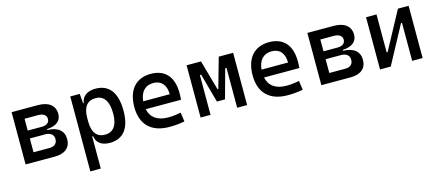

<svg xmlns="http://www.w3.org/2000/svg" viewBox="-52 -1070 4206 1837"><g transform="rotate(-15 2051.0 -151.0)"><path d="M86.9 0H377.9C477.1 0 534.2 -47.9 534.2 -131.8C534.2 -214.4 475.6 -262.2 373 -264.2V-273.4C462.9 -277.3 514.6 -317.4 514.6 -385.7C514.6 -469.7 453.6 -517.6 347.7 -517.6H86.9ZM190.4 -92.8V-229.5H342.8C395.5 -229.5 425.8 -204.6 425.8 -161.1C425.8 -117.7 397.9 -92.8 349.6 -92.8ZM190.4 -307.6V-424.8H323.2C376 -424.8 406.2 -403.3 406.2 -366.2C406.2 -329.1 378.4 -307.6 330.1 -307.6Z M668 224.6H771.5V-93.8H781.2C787.6 -28.8 838.9 9.8 918.5 9.8C1054.2 9.8 1125 -80.6 1125 -253.9C1125 -433.6 1054.2 -527.3 918.5 -527.3C837.9 -527.3 785.2 -488.8 776.4 -423.8H770L761.7 -517.6H668ZM771.5 -241.2V-276.4C771.5 -383.3 814 -439.5 895.5 -439.5C979 -439.5 1022.5 -376 1022.5 -253.9C1022.5 -138.2 979 -78.1 895.5 -78.1C814 -78.1 771.5 -134.3 771.5 -241.2Z M1509.8 9.8C1548.8 9.8 1599.6 7.8 1661.1 -3.9L1648.4 -94.7C1605.5 -85.9 1564.5 -81.1 1521.5 -81.1C1417.5 -81.1 1352.1 -126.5 1334 -212.9H1683.6C1685.5 -233.4 1686.5 -254.9 1686.5 -279.3C1686.5 -440.4 1606.4 -527.3 1466.8 -527.3C1318.4 -527.3 1233.4 -428.7 1233.4 -259.8C1233.4 -85.9 1333 9.8 1509.8 9.8ZM1330.1 -292C1338.4 -384.3 1387.7 -436.5 1467.8 -436.5C1545.9 -436.5 1592.8 -384.8 1592.8 -292Z M1820.3 0H1918.9V-394.5H1931.6L2010.7 -107.4H2090.8L2169.9 -394.5H2182.6V0H2281.2V-517.6H2138.7L2054.7 -219.7H2046.9L1962.9 -517.6H1820.3Z M2681.6 9.8C2720.7 9.8 2771.5 7.8 2833 -3.9L2820.3 -94.7C2777.3 -85.9 2736.3 -81.1 2693.4 -81.1C2589.4 -81.1 2523.9 -126.5 2505.9 -212.9H2855.5C2857.4 -233.4 2858.4 -254.9 2858.4 -279.3C2858.4 -440.4 2778.3 -527.3 2638.7 -527.3C2490.2 -527.3 2405.3 -428.7 2405.3 -259.8C2405.3 -85.9 2504.9 9.8 2681.6 9.8ZM2502 -292C2510.3 -384.3 2559.6 -436.5 2639.6 -436.5C2717.8 -436.5 2764.6 -384.8 2764.6 -292Z M3016.6 0H3307.6C3406.7 0 3463.9 -47.9 3463.9 -131.8C3463.9 -214.4 3405.3 -262.2 3302.7 -264.2V-273.4C3392.6 -277.3 3444.3 -317.4 3444.3 -385.7C3444.3 -469.7 3383.3 -517.6 3277.3 -517.6H3016.6ZM3120.1 -92.8V-229.5H3272.5C3325.2 -229.5 3355.5 -204.6 3355.5 -161.1C3355.5 -117.7 3327.6 -92.8 3279.3 -92.8ZM3120.1 -307.6V-424.8H3252.9C3305.7 -424.8 3335.9 -403.3 3335.9 -366.2C3335.9 -329.1 3308.1 -307.6 3259.8 -307.6Z M3597.7 0H3703.6L3906.2 -376H3916V0H4019.5V-517.6H3913.6L3710.9 -141.6H3701.2V-517.6H3597.7Z"/></g></svg>

Font: Cascadia Mono NF
Style: Regular
Weight: 400
Monospace: yes
Designer: Aaron Bell
Foundry: Saja Typeworks
Version: Version 2404.023